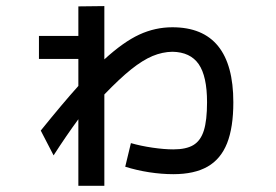

<svg xmlns="http://www.w3.org/2000/svg" viewBox="-20 -599 904 628"><path d="M389.6 -53.7 408.2 -130.9Q440.4 -121.6 478.8 -116Q517.1 -110.4 546.9 -110.4Q588.9 -110.4 612.5 -124.5Q636.2 -138.7 646.7 -171.9Q657.2 -205.1 657.2 -264.6Q657.2 -349.6 629.9 -389.2Q602.5 -428.7 543.9 -429.7Q511.2 -429.2 479 -415.8Q446.8 -402.3 408.9 -372.1Q371.1 -341.8 321.3 -290V8.8H236.3V-209Q195.8 -153.8 155.3 -90.8L113.3 -171.9Q184.6 -260.3 236.3 -317.9V-406.2H107.4V-481.4H236.3V-578.1L321.3 -579.1V-404.8Q383.8 -461.9 435.5 -485.8Q487.3 -509.8 543.9 -509.8Q643.6 -509.8 693.4 -448.2Q743.2 -386.7 743.2 -264.6Q743.2 -182.1 722.7 -130.4Q702.1 -78.6 658.9 -54Q615.7 -29.3 546.9 -29.3Q508.8 -29.3 467.8 -35.6Q426.8 -42 389.6 -53.7Z"/></svg>

Font: Pretendard GOV Medium
Style: Regular
Weight: 500
Designer: Base glyphs from Inter by Rasmus Andersson; Hangeul glyphs from Noto Sans CJK(Source Han Sans) by Jang Soo-young and Kan
Foundry: Kil Hyung-jin
Version: Version 1.309